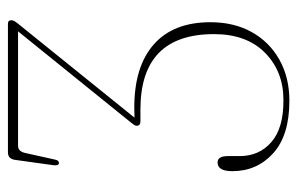

<svg xmlns="http://www.w3.org/2000/svg" viewBox="-153 -587 750 484"><g transform="rotate(-90 222.0 -345.0)"><path d="M408 -189.5Q408 -130 383 -85.2Q358 -40.5 313.2 -15.5Q268.5 9.5 210 9.5Q123 9.5 77.8 -31.2Q32.5 -72 32.5 -134.5Q32.5 -171.5 54.5 -171.5Q70.5 -171.5 70.5 -146V-116Q70.5 -66.5 106 -35.8Q141.5 -5 212 -5.5Q284 -5.5 331 -52Q378 -98.5 378 -180.5Q378 -366 188 -366H158.5Q147 -366 147 -375Q147 -379.5 150 -383.2Q153 -387 158 -393.5L385 -674.5H96.5Q82.5 -674.5 78.5 -657L61.5 -580.5Q59.5 -571 53 -571.5Q46 -571.5 47.5 -585L61 -682Q63.5 -700 80 -700H404Q413 -700 413 -692Q413 -687 409.8 -682Q406.5 -677 401 -670.5L167.5 -381Q174 -381 182.2 -381.2Q190.5 -381.5 192.5 -381.5Q296.5 -381.5 352.2 -332.2Q408 -283 408 -189.5Z"/></g></svg>

Font: Fraunces 144pt Soft Thin
Style: Regular
Weight: 100
Version: Version 1.000;[0bf87f6ff]